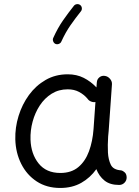

<svg xmlns="http://www.w3.org/2000/svg" viewBox="-20 -888 679 937"><path d="M561.5 14.6Q516.6 14.6 490 -6.8Q463.4 -28.3 450.2 -62.5Q420.4 -20.5 376.5 4.4Q332.5 29.3 273.9 29.3Q208 29.3 159.4 -2.4Q110.8 -34.2 83.7 -88.1Q56.6 -142.1 54.7 -207.5Q53.2 -265.6 70.6 -322Q87.9 -378.4 121.3 -424.3Q154.8 -470.2 202.6 -497.8Q250.5 -525.4 310.5 -525.4Q354 -525.4 388.4 -508.1Q422.9 -490.7 450.7 -461.4L452.6 -486.3Q453.6 -501.5 465.1 -510.7Q476.6 -520 491.7 -517.6Q506.3 -515.6 516.8 -503.4Q527.3 -491.2 526.4 -476.6L510.3 -248.5Q509.3 -235.4 507.8 -222.2Q506.3 -202.6 506.1 -181.4Q505.9 -160.2 506.8 -143.1Q508.8 -108.9 520.8 -84Q532.7 -59.1 571.3 -56.6Q581.1 -54.2 589.4 -46.1Q597.7 -38.1 598.1 -22Q598.1 -6.8 587.4 3.9Q576.7 14.6 561.5 14.6ZM274.4 -43.9Q328.1 -43.9 362.3 -72.5Q396.5 -101.1 414.3 -149.7Q432.1 -198.2 436.5 -258.3L445.8 -390.1Q435.1 -388.2 424.1 -392.6Q413.1 -397 406.7 -406.7Q390.1 -426.3 366.2 -439.2Q342.3 -452.1 310.5 -452.1Q266.6 -452.1 232.2 -430.7Q197.8 -409.2 174.3 -373.5Q150.9 -337.9 139.2 -294.4Q127.4 -251 128.9 -206.5Q131.3 -136.7 168.5 -90.3Q205.6 -43.9 274.4 -43.9ZM371.6 -863.3Q378.4 -857.9 379.4 -848.9Q380.4 -839.8 375 -833Q347.7 -798.8 323.7 -764.4Q299.8 -730 279.3 -685.1Q275.9 -677.2 267.3 -673.8Q258.8 -670.4 250.5 -673.8Q242.7 -677.7 239.5 -686.3Q236.3 -694.8 239.7 -702.6Q261.7 -751.5 287.6 -788.6Q313.5 -825.7 340.8 -859.9Q346.2 -866.7 355.5 -867.7Q364.7 -868.7 371.6 -863.3Z"/></svg>

Font: Mikhak-FD Regular
Style: FD-Regular
Weight: 400
Designer: Amin Abedi
Version: Version 3.2